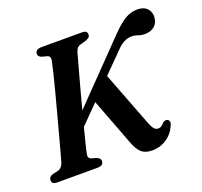

<svg xmlns="http://www.w3.org/2000/svg" viewBox="-125 -857 1067 1014"><g transform="rotate(-20 408.0 -350.5)"><path d="M233 -85.5Q228 -63 250.5 -57L274 -50.5Q284 -46 289.8 -40.5Q295.5 -35 295.5 -25.5Q295.5 0 261 0H35.5Q17.5 0 11.5 -6.2Q5.5 -12.5 5.5 -22.5Q5 -42.5 29.5 -49.5L57 -55.5Q81.5 -61.5 91.5 -92Q97.5 -113 108.5 -153.2Q119.5 -193.5 133.2 -245Q147 -296.5 161.8 -351.5Q176.5 -406.5 190 -458.2Q203.5 -510 213.5 -551Q223.5 -592 228 -614.5Q233.5 -639.5 211.5 -645L186 -651.5Q165.5 -658.5 165.5 -674.5Q165.5 -700 203.5 -700H430.5Q457.5 -700 457.5 -678Q457.5 -667.5 450.5 -661.8Q443.5 -656 430 -651L403 -643.5Q391 -641 383.5 -634Q376 -627 371 -612Q364 -587 350.8 -539Q337.5 -491 321.5 -431.5Q305.5 -372 289.5 -312L601 -633Q644 -676.5 675.8 -695.2Q707.5 -714 744.5 -714Q780 -714 799 -693.8Q818 -673.5 815.5 -643.5Q812.5 -610.5 791.2 -594.2Q770 -578 739 -578Q718 -578 701.5 -584.2Q685 -590.5 665 -590.5Q645 -590.5 623.5 -579.5Q602 -568.5 579 -543.5L474.5 -438L590 -138Q599.5 -112 609.2 -98.5Q619 -85 635.5 -85Q652.5 -85 667.5 -105Q680.5 -115 692.5 -112Q700 -110 703.8 -101.5Q707.5 -93 701.5 -79Q684 -36.5 647.5 -11.8Q611 13 566 13Q526.5 13 505.2 -6Q484 -25 468.5 -67L368.5 -330L267.5 -227.5Q254 -176 244.5 -137.5Q235 -99 233 -85.5Z"/></g></svg>

Font: Fraunces 9pt S000 SemiBold
Style: Italic
Weight: 600
Italic angle: -16°
Version: Version 1.000; ttfautohint (v1.8.3)